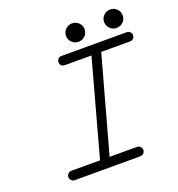

<svg xmlns="http://www.w3.org/2000/svg" viewBox="-136 -871 908 980"><g transform="rotate(-20 318.0 -380.5)"><path d="M535 -673.5Q520 -688 520 -709Q520 -730 535 -744.5Q550 -759 570.5 -759Q591 -759 606 -744.5Q621 -730 621 -709Q621 -688 606 -673.5Q591 -659 570.5 -659Q550 -659 535 -673.5ZM328 -673.5Q313 -688 313 -709Q313 -730 328 -744.5Q343 -759 363.5 -759Q384 -759 399 -744.5Q414 -730 414 -709Q414 -688 399 -673.5Q384 -659 363.5 -659Q343 -659 328 -673.5ZM256 -571Q249 -571 243 -574Q237 -577 234 -583Q231 -589 231 -595Q231 -601 233 -605.5Q235 -610 238 -614Q245 -621 256 -621H611Q621 -621 628.5 -613.5Q636 -606 636 -597.5Q636 -589 632.5 -583Q629 -577 623 -574Q617 -571 611 -571H454L311 -53H459Q470 -53 477.5 -45.5Q485 -38 485 -27.5Q485 -17 477.5 -9.5Q470 -2 459 -2H103Q93 -2 85.5 -9.5Q78 -17 78 -27.5Q78 -38 85.5 -45.5Q93 -53 103 -53H259L401 -571Z"/></g></svg>

Font: TT2020Base
Style: Italic
Weight: 400
Italic angle: -15°
Version: Version 0.2.000